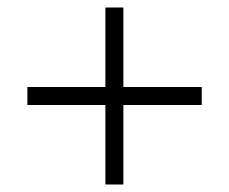

<svg xmlns="http://www.w3.org/2000/svg" viewBox="-20 -609 611 512"><path d="M309 -377H518V-329H309V-117H261V-329H53V-377H261V-589H309Z"/></svg>

Font: Noto Sans UI Light
Style: Italic
Weight: 300
Italic angle: -12°
Designer: Monotype Design Team
Foundry: Monotype Imaging Inc.
Version: Version 1.901